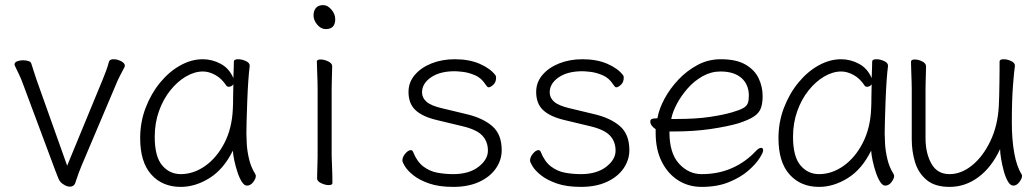

<svg xmlns="http://www.w3.org/2000/svg" viewBox="-20 -716 4040 752"><path d="M382 -404Q389 -421 395.5 -438.5Q402 -456 407 -475Q410 -484 425 -484Q439 -484 454 -476.5Q469 -469 469 -458Q469 -456 467 -452Q460 -439 450 -419.5Q440 -400 435 -387L299 -66Q293 -52 287.5 -36.5Q282 -21 277 -6Q274 6 268 10.5Q262 15 254 15Q244 15 234 9.5Q224 4 218 -2Q211 -10 208 -19Q205 -28 197 -47L69 -390Q63 -407 55 -423.5Q47 -440 38 -459Q37 -461 37 -464Q37 -472 47.5 -476Q58 -480 70 -480Q81 -480 91 -477Q101 -474 103 -466Q106 -455 112 -437.5Q118 -420 123 -404L243 -67Z M958 -457Q955 -435 952.5 -398.5Q950 -362 948.5 -321.5Q947 -281 946 -246Q945 -211 945 -193Q945 -180 946.5 -152.5Q948 -125 955.5 -93Q963 -61 980 -34Q982 -30 982 -27Q982 -16 971.5 -2.5Q961 11 947 11Q937 11 927.5 -3.5Q918 -18 910.5 -40.5Q903 -63 898 -86Q893 -109 892 -126Q856 -53 800.5 -18.5Q745 16 688 16Q616 16 572.5 -32.5Q529 -81 529 -175Q529 -238 550.5 -294Q572 -350 607.5 -393Q643 -436 686.5 -460Q730 -484 774 -484Q811 -484 844.5 -466Q878 -448 894 -410Q895 -433 895.5 -450.5Q896 -468 896 -475Q896 -484 913 -484Q927 -484 942.5 -477Q958 -470 958 -459ZM894 -386Q892 -382 886.5 -379Q881 -376 876 -376Q870 -376 867 -380Q848 -409 823 -422.5Q798 -436 775 -436Q742 -436 708.5 -416.5Q675 -397 647 -362Q619 -327 602.5 -280.5Q586 -234 586 -180Q586 -103 615 -68.5Q644 -34 688 -34Q738 -34 783.5 -66Q829 -98 859 -156Q889 -214 892 -291Q893 -306 893 -333.5Q893 -361 894 -386Z M1256 -602Q1237 -602 1222.5 -619.5Q1208 -637 1208 -655Q1208 -674 1217.5 -685Q1227 -696 1246 -696Q1263 -696 1278 -678.5Q1293 -661 1293 -641Q1293 -602 1256 -602ZM1224 -368Q1224 -378 1223.5 -399Q1223 -420 1222 -442Q1221 -464 1221 -475Q1221 -483 1236 -483Q1250 -483 1265.5 -475.5Q1281 -468 1281 -457Q1281 -449 1280.5 -432.5Q1280 -416 1279.5 -398Q1279 -380 1279 -368V-105Q1279 -99 1280 -78Q1281 -57 1281.5 -34Q1282 -11 1282 1Q1282 9 1267 9Q1254 9 1238 1.5Q1222 -6 1222 -17Q1222 -25 1222.5 -43.5Q1223 -62 1223.5 -80Q1224 -98 1224 -105Z M1690 -246Q1635 -259 1607.5 -284.5Q1580 -310 1580 -356Q1580 -394 1605 -423Q1630 -452 1671 -468Q1712 -484 1761 -484Q1818 -484 1859 -466Q1900 -448 1920 -422Q1923 -419 1923 -412Q1923 -394 1912 -384Q1901 -374 1894 -374Q1890 -374 1887.5 -377.5Q1885 -381 1881 -386Q1865 -411 1840 -421.5Q1815 -432 1793 -434.5Q1771 -437 1761 -437Q1703 -437 1668 -413Q1633 -389 1633 -354Q1633 -333 1650.5 -317.5Q1668 -302 1711 -292L1807 -269Q1871 -254 1908 -222Q1945 -190 1945 -128Q1945 -89 1922 -56Q1899 -23 1856.5 -3.5Q1814 16 1755 16Q1699 16 1660.5 2.5Q1622 -11 1599 -29.5Q1576 -48 1566 -64.5Q1556 -81 1556 -87Q1556 -101 1567.5 -114.5Q1579 -128 1589 -128Q1595 -128 1598 -121Q1613 -83 1638 -64Q1663 -45 1693.5 -39.5Q1724 -34 1755 -34Q1817 -34 1854 -62.5Q1891 -91 1891 -126Q1891 -162 1868.5 -185.5Q1846 -209 1790 -222Z M2190 -246Q2135 -259 2107.5 -284.5Q2080 -310 2080 -356Q2080 -394 2105 -423Q2130 -452 2171 -468Q2212 -484 2261 -484Q2318 -484 2359 -466Q2400 -448 2420 -422Q2423 -419 2423 -412Q2423 -394 2412 -384Q2401 -374 2394 -374Q2390 -374 2387.5 -377.5Q2385 -381 2381 -386Q2365 -411 2340 -421.5Q2315 -432 2293 -434.5Q2271 -437 2261 -437Q2203 -437 2168 -413Q2133 -389 2133 -354Q2133 -333 2150.5 -317.5Q2168 -302 2211 -292L2307 -269Q2371 -254 2408 -222Q2445 -190 2445 -128Q2445 -89 2422 -56Q2399 -23 2356.5 -3.5Q2314 16 2255 16Q2199 16 2160.5 2.5Q2122 -11 2099 -29.5Q2076 -48 2066 -64.5Q2056 -81 2056 -87Q2056 -101 2067.5 -114.5Q2079 -128 2089 -128Q2095 -128 2098 -121Q2113 -83 2138 -64Q2163 -45 2193.5 -39.5Q2224 -34 2255 -34Q2317 -34 2354 -62.5Q2391 -91 2391 -126Q2391 -162 2368.5 -185.5Q2346 -209 2290 -222Z M2602 -201V-198Q2602 -116 2639.5 -75Q2677 -34 2728 -34Q2793 -34 2846.5 -57.5Q2900 -81 2940 -124Q2952 -137 2961 -137Q2969 -137 2969 -127Q2969 -118 2954 -95Q2939 -72 2909.5 -46.5Q2880 -21 2834.5 -2.5Q2789 16 2728 16Q2677 16 2636.5 -9.5Q2596 -35 2572 -82.5Q2548 -130 2548 -195V-210Q2527 -224 2527 -240Q2527 -252 2544 -252Q2546 -252 2550.5 -252.5Q2555 -253 2555 -253Q2561 -289 2582.5 -329Q2604 -369 2637 -404Q2670 -439 2712 -461.5Q2754 -484 2803 -484Q2864 -484 2900 -463Q2936 -442 2951.5 -409Q2967 -376 2967 -340Q2967 -311 2960 -292Q2953 -273 2932.5 -259.5Q2912 -246 2872 -233Q2827 -220 2762 -210.5Q2697 -201 2614 -201ZM2630 -250Q2706 -250 2759.5 -258Q2813 -266 2847 -276Q2878 -285 2891.5 -293Q2905 -301 2909 -312Q2913 -323 2913 -341Q2913 -385 2884 -410.5Q2855 -436 2802 -436Q2765 -436 2732 -417.5Q2699 -399 2673.5 -370Q2648 -341 2631 -309Q2614 -277 2609 -250Z M3458 -457Q3455 -435 3452.5 -398.5Q3450 -362 3448.5 -321.5Q3447 -281 3446 -246Q3445 -211 3445 -193Q3445 -180 3446.5 -152.5Q3448 -125 3455.5 -93Q3463 -61 3480 -34Q3482 -30 3482 -27Q3482 -16 3471.5 -2.5Q3461 11 3447 11Q3437 11 3427.5 -3.5Q3418 -18 3410.5 -40.5Q3403 -63 3398 -86Q3393 -109 3392 -126Q3356 -53 3300.5 -18.5Q3245 16 3188 16Q3116 16 3072.5 -32.5Q3029 -81 3029 -175Q3029 -238 3050.5 -294Q3072 -350 3107.5 -393Q3143 -436 3186.5 -460Q3230 -484 3274 -484Q3311 -484 3344.5 -466Q3378 -448 3394 -410Q3395 -433 3395.5 -450.5Q3396 -468 3396 -475Q3396 -484 3413 -484Q3427 -484 3442.5 -477Q3458 -470 3458 -459ZM3394 -386Q3392 -382 3386.5 -379Q3381 -376 3376 -376Q3370 -376 3367 -380Q3348 -409 3323 -422.5Q3298 -436 3275 -436Q3242 -436 3208.5 -416.5Q3175 -397 3147 -362Q3119 -327 3102.5 -280.5Q3086 -234 3086 -180Q3086 -103 3115 -68.5Q3144 -34 3188 -34Q3238 -34 3283.5 -66Q3329 -98 3359 -156Q3389 -214 3392 -291Q3393 -306 3393 -333.5Q3393 -361 3394 -386Z M3955 -457Q3952 -439 3947.5 -381Q3943 -323 3943 -237Q3943 -169 3952.5 -116.5Q3962 -64 3981 -34Q3983 -30 3983 -27Q3983 -17 3972.5 -3Q3962 11 3949 11Q3937 11 3927.5 -5.5Q3918 -22 3911.5 -46Q3905 -70 3901 -94Q3897 -118 3897 -132Q3864 -61 3812.5 -22.5Q3761 16 3699 16Q3642 16 3609.5 -11Q3577 -38 3564 -80.5Q3551 -123 3551 -171V-368Q3551 -374 3550.5 -395Q3550 -416 3549 -439.5Q3548 -463 3548 -474Q3548 -483 3563 -483Q3577 -483 3592 -475.5Q3607 -468 3607 -456Q3607 -448 3606.5 -431.5Q3606 -415 3605.5 -397.5Q3605 -380 3605 -368V-175Q3605 -116 3628 -75Q3651 -34 3699 -34Q3745 -34 3787.5 -68.5Q3830 -103 3859 -163.5Q3888 -224 3892 -301Q3893 -316 3893.5 -341.5Q3894 -367 3894.5 -394.5Q3895 -422 3895 -444Q3895 -466 3895 -475Q3895 -484 3911 -484Q3925 -484 3940 -477Q3955 -470 3955 -459Z"/></svg>

Font: Moon Stars Kai HW Light
Style: Regular
Weight: 300
Designer: GuiWonder
Version: Version 1.101